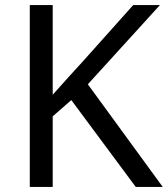

<svg xmlns="http://www.w3.org/2000/svg" viewBox="-20 -734 659 754"><path d="M619 0H513L260 -341L187 -277V0H97V-714H187V-362Q217 -396 248 -430Q279 -464 310 -498L503 -714H608L325 -403Z"/></svg>

Font: Noto Sans Khmer UI
Style: Regular
Weight: 400
Designer: Danh Hong and the Monotype Design Team
Foundry: Monotype Imaging Inc.
Version: Version 2.002